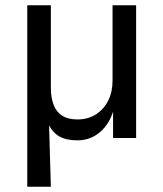

<svg xmlns="http://www.w3.org/2000/svg" viewBox="-20 -521 616 725"><path d="M83 184V-501H172V-191Q172 -152 182.5 -125Q193 -98 215 -84Q237 -70 273 -70Q312 -70 342 -89Q372 -108 388.5 -141Q405 -174 405 -216V-501H494V0H407V-109H410Q394 -53 357.5 -22Q321 9 272 9Q230 9 203 -6.5Q176 -22 160 -59H165L172 184Z"/></svg>

Font: Nunitoga
Style: Medium
Weight: 500
Designer: Vernon Adams
Foundry: Vernon Adams
Version: Version 1.0